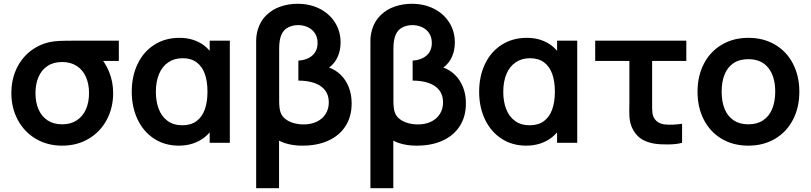

<svg xmlns="http://www.w3.org/2000/svg" viewBox="-20 -755 4286 1015"><path d="M308.7 15Q230 15 168.8 -21.5Q107.6 -58 73.8 -121.6Q40 -185.2 40 -263Q40 -330 64.6 -385.8Q89.2 -441.7 134.4 -479.6Q179.7 -517.6 240.3 -532Q263.8 -537.3 294.8 -538.7Q325.8 -540 382 -540H608.2V-433H470.2L498 -465.3Q534 -429.9 556.1 -376.8Q578.2 -323.7 578.2 -263Q578.2 -184.8 544.2 -121.4Q510.2 -58 448.8 -21.5Q387.3 15 308.7 15ZM308.7 -97.8Q354.4 -97.8 386.4 -119.2Q418.3 -140.5 434.5 -177.7Q450.7 -214.9 450.7 -263Q450.7 -310.5 434.5 -347.6Q418.3 -384.8 386.2 -405.9Q354 -427.1 308.7 -427.2Q262 -427.2 230.2 -405.6Q198.5 -383.9 183 -346.7Q167.5 -309.4 167.5 -263Q167.5 -213.6 183.8 -176.4Q200.1 -139.2 231.8 -118.5Q263.6 -97.8 308.7 -97.8Z M925.7 15Q850.8 15 794.2 -22.2Q737.7 -59.4 707.1 -124.2Q676.5 -188.9 676.5 -270Q676.5 -351.9 707.5 -416.8Q738.5 -481.8 795.9 -518.4Q853.3 -555 929.2 -555Q968.8 -555 1002.4 -543.9Q1036.1 -532.8 1062.4 -511.8Q1088.8 -490.7 1106.8 -460.8L1088.5 -435.5V-540H1195V0H1088.5V-105.7L1106.8 -80.3Q1088.8 -50.8 1061.5 -29.2Q1034.2 -7.7 999.7 3.7Q965.2 15 925.7 15ZM944 -92.8Q989.7 -92.8 1019.2 -115Q1048.7 -137.1 1062.8 -176.7Q1076.8 -216.3 1076.8 -270.2Q1076.8 -324.2 1063 -363.7Q1049.1 -403.2 1019.8 -425.2Q990.5 -447.2 945.7 -447.2Q901.5 -447.2 869.6 -425.5Q837.7 -403.9 820.8 -363.8Q804 -323.6 804 -269.3Q804 -218.8 819.1 -179Q834.2 -139.2 865.7 -116Q897.2 -92.8 944 -92.8Z M1334.2 -540Q1334.2 -569.1 1343.2 -599.7Q1356.9 -644.7 1388.5 -675.1Q1420.1 -705.6 1462.8 -720.3Q1505.6 -735 1553.2 -735Q1618.1 -735 1670 -708.8Q1721.9 -682.5 1751.2 -635.8Q1780.5 -589.2 1780.5 -530.3Q1780.5 -489.2 1765.4 -455Q1750.3 -420.8 1719.8 -397.8Q1754.9 -385.2 1781.9 -358.7Q1808.8 -332.2 1823.9 -293.8Q1839 -255.5 1839 -208.8Q1839 -139.3 1807 -89Q1774.9 -38.7 1716.3 -11.8Q1657.8 15 1579.3 15Q1543.1 15 1511.9 8.4Q1480.8 1.8 1455.2 -11.5V240H1334.2ZM1584.7 -97.2Q1624 -97.2 1654.2 -111.5Q1684.4 -125.8 1701.3 -152.4Q1718.2 -178.9 1718.2 -214.2Q1718.2 -252.3 1698.3 -277.9Q1678.5 -303.5 1642.5 -316.1Q1606.5 -328.7 1557.3 -329V-434.3Q1605.4 -438.2 1632.1 -462.5Q1658.8 -486.8 1658.8 -528Q1658.8 -557.7 1644.9 -579Q1631 -600.2 1607.5 -611.2Q1584 -622.2 1555.8 -622.2Q1527.7 -622.2 1503.9 -610.4Q1480.2 -598.7 1468.3 -572.7Q1455.8 -545.6 1455.8 -497.7V-221.5Q1455.8 -181.8 1463 -161.2Q1470.3 -139.8 1489.2 -125.5Q1508.2 -111.1 1533.3 -104.1Q1558.4 -97.2 1584.7 -97.2Z M1938.2 -540Q1938.2 -569.1 1947.2 -599.7Q1960.9 -644.7 1992.5 -675.1Q2024.1 -705.6 2066.8 -720.3Q2109.6 -735 2157.2 -735Q2222.1 -735 2274 -708.8Q2325.9 -682.5 2355.2 -635.8Q2384.5 -589.2 2384.5 -530.3Q2384.5 -489.2 2369.4 -455Q2354.3 -420.8 2323.8 -397.8Q2358.9 -385.2 2385.9 -358.7Q2412.8 -332.2 2427.9 -293.8Q2443 -255.5 2443 -208.8Q2443 -139.3 2411 -89Q2378.9 -38.7 2320.3 -11.8Q2261.8 15 2183.3 15Q2147.1 15 2115.9 8.4Q2084.8 1.8 2059.2 -11.5V240H1938.2ZM2188.7 -97.2Q2228 -97.2 2258.2 -111.5Q2288.4 -125.8 2305.3 -152.4Q2322.2 -178.9 2322.2 -214.2Q2322.2 -252.3 2302.3 -277.9Q2282.5 -303.5 2246.5 -316.1Q2210.5 -328.7 2161.3 -329V-434.3Q2209.4 -438.2 2236.1 -462.5Q2262.8 -486.8 2262.8 -528Q2262.8 -557.7 2248.9 -579Q2235 -600.2 2211.5 -611.2Q2188 -622.2 2159.8 -622.2Q2131.7 -622.2 2107.9 -610.4Q2084.2 -598.7 2072.3 -572.7Q2059.8 -545.6 2059.8 -497.7V-221.5Q2059.8 -181.8 2067 -161.2Q2074.3 -139.8 2093.2 -125.5Q2112.2 -111.1 2137.3 -104.1Q2162.4 -97.2 2188.7 -97.2Z M2762.2 15Q2687.2 15 2630.7 -22.2Q2574.2 -59.4 2543.6 -124.2Q2513 -188.9 2513 -270Q2513 -351.9 2544 -416.8Q2575 -481.8 2632.4 -518.4Q2689.8 -555 2765.7 -555Q2805.2 -555 2838.9 -543.9Q2872.6 -532.8 2898.9 -511.8Q2925.2 -490.7 2943.3 -460.8L2925 -435.5V-540H3031.5V0H2925V-105.7L2943.3 -80.3Q2925.2 -50.8 2898 -29.2Q2870.8 -7.7 2836.2 3.7Q2801.7 15 2762.2 15ZM2780.5 -92.8Q2826.2 -92.8 2855.7 -115Q2885.2 -137.1 2899.2 -176.7Q2913.3 -216.3 2913.3 -270.2Q2913.3 -324.2 2899.5 -363.7Q2885.6 -403.2 2856.3 -425.2Q2827 -447.2 2782.2 -447.2Q2738 -447.2 2706.1 -425.5Q2674.2 -403.9 2657.3 -363.8Q2640.5 -323.6 2640.5 -269.3Q2640.5 -218.8 2655.6 -179Q2670.7 -139.2 2702.2 -116Q2733.7 -92.8 2780.5 -92.8Z M3438.3 4.2Q3403.1 -2 3376.3 -16.9Q3349.5 -31.8 3329.7 -63.8Q3318.5 -82.2 3313.4 -101.4Q3308.2 -120.6 3307.3 -140Q3306.3 -159.3 3306.8 -193.5Q3307.2 -200.1 3307.2 -206.9Q3307.2 -213.7 3307.2 -220.7V-433H3126.5V-540H3608.2V-433H3427.5V-227.3V-210.9Q3427 -178.5 3428.8 -160.9Q3430.5 -143.2 3438.5 -130.2Q3447.8 -114.6 3463.1 -106.6Q3478.3 -98.6 3497.5 -96.8Q3537.4 -93.5 3585.8 -100.8V0Q3557.2 8 3513.1 8.6Q3469 9.2 3438.3 4.2Z M3936.2 15Q3856 15 3795.1 -21.2Q3734.2 -57.4 3700.8 -122.2Q3667.5 -186.9 3667.5 -270.2Q3667.5 -353.9 3701.3 -418.6Q3735.2 -483.2 3796.3 -519.1Q3857.5 -555 3936.2 -555Q4016.4 -555 4077.5 -518.8Q4138.7 -482.7 4172.2 -417.8Q4205.7 -353 4205.7 -270.2Q4205.7 -186.7 4171.9 -122Q4138.2 -57.2 4077 -21.1Q4015.8 15 3936.2 15ZM3936.2 -97.8Q3982.7 -97.8 4014.6 -119.3Q4046.5 -140.8 4062.3 -179.8Q4078.2 -218.8 4078.2 -270.2Q4078.2 -350.2 4041.7 -396.2Q4005.2 -442.2 3936.2 -442.2Q3888.8 -442.2 3857.2 -420.8Q3825.8 -399.5 3810.4 -360.9Q3795 -322.2 3795 -270.2Q3795 -217 3811.1 -178.2Q3827.2 -139.5 3858.8 -118.7Q3890.2 -97.8 3936.2 -97.8Z"/></svg>

Font: Hauora
Style: Regular
Weight: 400
Designer: Wayne Shih
Foundry: WCYS
Version: Version 1.001